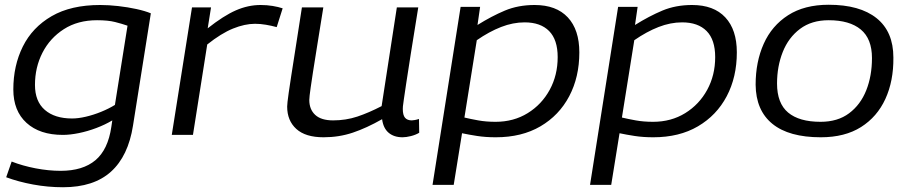

<svg xmlns="http://www.w3.org/2000/svg" viewBox="-20 -567 3821 807"><path d="M6 178 29 112Q75 130 129.5 140.5Q184 151 235 151Q328 151 381 106.5Q434 62 448 -34L452 -61Q422 -43 385 -29Q348 -15 311 -7.5Q274 0 244 0Q147 0 91.5 -50.5Q36 -101 36 -191Q36 -291 76 -371.5Q116 -452 197 -499Q278 -546 401 -546Q437 -546 477 -541.5Q517 -537 553.5 -529Q590 -521 614 -511L539 -39Q519 89 446.5 154.5Q374 220 245 220Q181 220 119 208.5Q57 197 6 178ZM516 -459Q493 -467 463.5 -474.5Q434 -482 388 -482Q307 -482 248.5 -444.5Q190 -407 158.5 -345.5Q127 -284 127 -210Q127 -141 168.5 -105Q210 -69 283 -69Q309 -69 341 -76.5Q373 -84 405 -97Q437 -110 463 -126Z M867 -536 853 -448Q920 -501 971.5 -523.5Q1023 -546 1075 -546Q1102 -546 1126 -542Q1150 -538 1168 -532L1143 -453Q1121 -459 1097.5 -463Q1074 -467 1052 -467Q1009 -467 959.5 -447Q910 -427 851 -380L791 0H702L787 -536Z M1340 10Q1264 10 1225.5 -25Q1187 -60 1187 -119Q1187 -126 1188.5 -139Q1190 -152 1193.5 -177.5Q1197 -203 1204 -247.5Q1211 -292 1222 -362.5Q1233 -433 1249 -536H1339Q1323 -437 1312.5 -371Q1302 -305 1295.5 -264Q1289 -223 1286 -200.5Q1283 -178 1281.5 -166.5Q1280 -155 1280 -147Q1280 -107 1305 -84Q1330 -61 1380 -61Q1434 -61 1482 -77Q1530 -93 1584 -121L1648 -536H1738Q1719 -417 1706.5 -340Q1694 -263 1687.5 -217.5Q1681 -172 1677.5 -150Q1674 -128 1673.5 -120Q1673 -112 1673 -109Q1673 -83 1682.5 -72Q1692 -61 1711 -61Q1715 -61 1723.5 -62.5Q1732 -64 1741 -67L1742 -9Q1727 0 1707 5Q1687 10 1672 10Q1636 10 1613.5 -9Q1591 -28 1586 -66Q1521 -29 1463 -9.5Q1405 10 1340 10Z M1798 210 1916 -538H1998L1987 -462Q2046 -499 2102 -522.5Q2158 -546 2227 -546Q2318 -546 2366.5 -494Q2415 -442 2415 -347Q2415 -243 2372.5 -162.5Q2330 -82 2251.5 -36Q2173 10 2064 10Q2021 10 1985.5 4.5Q1950 -1 1922 -7L1887 210ZM2063 -55Q2139 -55 2198 -91.5Q2257 -128 2290.5 -189.5Q2324 -251 2324 -327Q2324 -400 2288 -436.5Q2252 -473 2185 -473Q2136 -473 2086 -453.5Q2036 -434 1984 -398L1932 -73Q1957 -67 1990 -61Q2023 -55 2063 -55Z M2460 210 2578 -538H2660L2649 -462Q2708 -499 2764 -522.5Q2820 -546 2889 -546Q2980 -546 3028.5 -494Q3077 -442 3077 -347Q3077 -243 3034.5 -162.5Q2992 -82 2913.5 -36Q2835 10 2726 10Q2683 10 2647.5 4.5Q2612 -1 2584 -7L2549 210ZM2725 -55Q2801 -55 2860 -91.5Q2919 -128 2952.5 -189.5Q2986 -251 2986 -327Q2986 -400 2950 -436.5Q2914 -473 2847 -473Q2798 -473 2748 -453.5Q2698 -434 2646 -398L2594 -73Q2619 -67 2652 -61Q2685 -55 2725 -55Z M3430 10Q3296 10 3226.5 -46.5Q3157 -103 3156 -211Q3156 -307 3190 -383Q3224 -459 3292.5 -503Q3361 -547 3463 -547Q3594 -547 3664.5 -490.5Q3735 -434 3735 -325Q3736 -227 3701.5 -151.5Q3667 -76 3599 -33Q3531 10 3430 10ZM3429 -55Q3501 -55 3549 -91Q3597 -127 3621 -187.5Q3645 -248 3645 -323Q3645 -404 3598 -443Q3551 -482 3463 -482Q3391 -482 3342.5 -445.5Q3294 -409 3270 -348.5Q3246 -288 3246 -216Q3246 -133 3292.5 -94Q3339 -55 3429 -55Z"/></svg>

Font: Georama Extended
Style: Italic
Weight: 400
Width: 7
Italic angle: -9°
Designer: Jean-Baptiste Levee
Foundry: Production Type
Version: Version 1.000